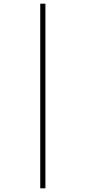

<svg xmlns="http://www.w3.org/2000/svg" viewBox="-20 -780 463 1040"><path d="M198 240H226V-760H198Z"/></svg>

Font: Noto Serif Bengali ExtraCondensed Thin
Style: Regular
Weight: 100
Width: 2
Designer: Juan Bruce, Universal Thirst, Indian Type Foundry and the Monotype Design Team.
Foundry: Monotype Imaging Inc.
Version: Version 2.003